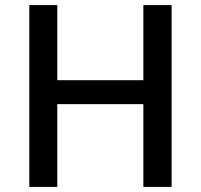

<svg xmlns="http://www.w3.org/2000/svg" viewBox="-20 -734 789 754"><path d="M654 0V-714H543V-419H205V-714H95V0H205V-325H543V0Z"/></svg>

Font: Noto Sans Lisu Medium
Style: Regular
Weight: 500
Designer: Monotype Design Team. David Williams.
Foundry: Monotype Imaging Inc.
Version: Version 2.102